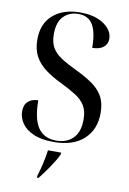

<svg xmlns="http://www.w3.org/2000/svg" viewBox="-101 -785 718 1066"><g transform="rotate(10 257.5 -251.5)"><path d="M241 10Q171 10 126.5 -10Q82 -30 61 -61.5Q40 -93 40 -128Q40 -165 61.5 -184Q83 -203 118 -203Q118 -99 151.5 -49.5Q185 0 254 0Q313 0 348.5 -35.5Q384 -71 384 -141Q384 -189 366 -219Q348 -249 312.5 -271.5Q277 -294 224 -320Q174 -344 135.5 -372.5Q97 -401 75.5 -440Q54 -479 54 -535Q54 -625 111 -674.5Q168 -724 264 -724Q322 -724 362.5 -707.5Q403 -691 425 -664.5Q447 -638 447 -607Q447 -578 425 -560Q403 -542 362 -542Q362 -629 336.5 -671.5Q311 -714 254 -714Q205 -714 172 -681.5Q139 -649 139 -581Q139 -535 155.5 -505.5Q172 -476 207 -453Q242 -430 297 -404Q349 -379 388.5 -352Q428 -325 449.5 -287.5Q471 -250 471 -193Q471 -100 411 -45Q351 10 241 10ZM185 212Q209 135 219 61H293V71Q277 105 249 146Q221 187 194 221H185Z"/></g></svg>

Font: Noto Serif Display SemiCondensed Medium
Style: Regular
Weight: 500
Width: 4
Designer: Monotype Design Team
Foundry: Monotype Imaging Inc.
Version: Version 2.009